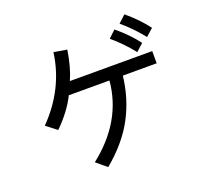

<svg xmlns="http://www.w3.org/2000/svg" viewBox="-145 -997 1289 1213"><g transform="rotate(-20 500.0 -391.0)"><path d="M95.7 -337.9Q274.4 -520.5 305.7 -755.9L393.6 -741.2Q376 -627 340.8 -548.8H894.5V-466.8H667Q650.4 -318.4 583.5 -192.4Q516.6 -66.4 382.8 44.9L313.5 -12.7Q553.7 -201.2 577.1 -466.8H303.7Q258.8 -375 166 -283.2ZM759.8 -782.2 808.6 -827.1Q888.7 -760.7 943.4 -687.5L894.5 -643.6Q830.1 -723.6 759.8 -782.2ZM668.9 -713.9 716.8 -758.8Q799.8 -690.4 852.5 -619.1L803.7 -575.2Q739.3 -655.3 668.9 -713.9Z"/></g></svg>

Font: Gothic A1 Medium
Style: Regular
Weight: 500
Designer: HanYang I&C Co.,Ltd.
Foundry: HanYang I&C Co.,Ltd.
Version: Version 2.50